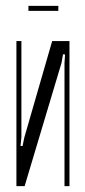

<svg xmlns="http://www.w3.org/2000/svg" viewBox="-20 -635 290 655"><path d="M217 -495V0H200V-420L202 -449L195 -450L190 -421L64 0H36V-495H53V-167L50 -137H57L63 -166L158 -495ZM179 -598H77V-615H179Z"/></svg>

Font: Moniqa Cond Heading
Style: Regular
Weight: 400
Width: 3
Designer: Rajesh Rajput
Foundry: Rajesh Rajput
Version: Version 1.000